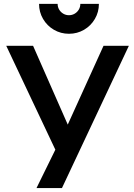

<svg xmlns="http://www.w3.org/2000/svg" viewBox="-20 -952 676 972"><path d="M329.2 -781Q287.8 -781 253 -801.2Q218.2 -821.5 197.9 -856.3Q177.7 -891.1 177.7 -932.5H271.7Q271.7 -916.7 279.4 -903.6Q287.2 -890.5 300.2 -882.8Q313.3 -875 329.2 -875Q345.1 -875 358.2 -882.8Q371.2 -890.5 379 -903.6Q386.7 -916.7 386.7 -932.5H480.7Q480.7 -891.1 460.4 -856.3Q440.2 -821.5 405.4 -801.2Q370.6 -781 329.2 -781ZM164.8 0 260.2 -194.2 11.7 -720H147.5L323 -321.2L504 -720H632.3L293.7 0Z"/></svg>

Font: Hauora
Style: Regular
Weight: 400
Designer: Wayne Shih
Foundry: WCYS
Version: Version 1.001